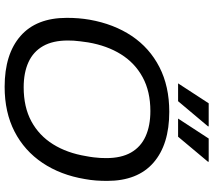

<svg xmlns="http://www.w3.org/2000/svg" viewBox="-66 -842 920 828"><g transform="rotate(90 394.0 -428.0)"><path d="M354.4 12Q213.5 12 135.3 -56.4Q57 -124.8 57 -256Q57 -281.8 58.9 -306.2Q60.9 -330.6 64.9 -354Q83.4 -458.8 135 -536Q186.7 -613.1 269.4 -655.5Q352.1 -698 462.1 -698Q603.5 -698 681.8 -629.6Q760.1 -561.2 760.1 -430Q760.1 -405.7 758.4 -381.9Q756.6 -358 752.2 -334.2Q734.7 -229.2 682.5 -151.4Q630.3 -73.5 547.4 -30.7Q464.4 12 354.4 12ZM356.5 -70.1Q441.9 -70.1 503.3 -103.3Q564.6 -136.5 602.2 -196.9Q639.8 -257.2 653.2 -338.7Q656.8 -357 658.5 -372Q660.3 -387.1 661.1 -400.2Q661.8 -413.4 661.8 -426.2Q661.8 -491.1 637.7 -533.1Q613.6 -575.2 568 -595.8Q522.3 -616.5 458.9 -616.5Q374.5 -616.5 313.2 -583.2Q251.9 -550 214.3 -489.9Q176.7 -429.8 162.8 -347.9Q160.2 -329.5 158.2 -314.2Q156.2 -298.9 155.4 -286Q154.7 -273.2 154.7 -260.3Q154.7 -195.9 178.8 -153.6Q202.9 -111.4 248.3 -90.7Q293.6 -70.1 356.5 -70.1ZM491.3 -736 577.4 -868H677.6V-865L569.6 -736ZM339.5 -736 425.5 -868H524.9V-865L416.4 -736Z"/></g></svg>

Font: Archivo Variable SemiBold
Style: Italic
Weight: 600
Italic angle: -10°
Designer: Hector Gatti
Foundry: Omnibus-Type
Version: Version 2.001